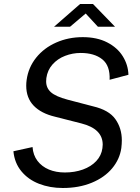

<svg xmlns="http://www.w3.org/2000/svg" viewBox="-20 -929 698 959"><path d="M304 -67.5Q353 -67.5 394 -82.2Q435 -97 460.8 -124.5Q486.5 -152 491.5 -188.5Q493 -198.5 493 -206.5Q493 -285.5 386.5 -312.5L255 -346Q185.5 -362.5 148.2 -401.2Q111 -440 111 -501Q111 -516 113 -529.5Q121.5 -592 160.5 -640.8Q199.5 -689.5 260.5 -716.5Q321.5 -743.5 393.5 -743.5Q464.5 -743.5 515.5 -717.2Q566.5 -691 593.2 -648Q620 -605 621.5 -555.5L527.5 -530.5Q530.5 -601 490.8 -632.8Q451 -664.5 383 -664.5Q342.5 -664.5 305 -650Q267.5 -635.5 242.2 -607Q217 -578.5 211.5 -539Q210.5 -528 210.5 -522.5Q210.5 -489.5 234.5 -468.2Q258.5 -447 316.5 -431.5L444.5 -398Q524 -379.5 556.2 -334Q588.5 -288.5 588.5 -228Q588.5 -210.5 586 -189.5Q578 -133.5 540 -88Q502 -42.5 438.2 -16.2Q374.5 10 293.5 10Q229 10 175 -11Q121 -32 86.8 -73.5Q52.5 -115 47 -173.5L142.5 -194.5Q145.5 -154 167.2 -125.5Q189 -97 224.2 -82.2Q259.5 -67.5 304 -67.5ZM380 -909H444.5L554.5 -795.5H469L408 -861.5L330 -795.5H250Z"/></svg>

Font: 1883 Sans
Style: Italic
Weight: 400
Italic angle: -8°
Designer: 1883 Sans project is a fork of Public Sans.
Version: Version 1.009